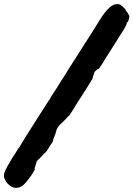

<svg xmlns="http://www.w3.org/2000/svg" viewBox="-36 -712 659 948"><path d="M535 -691Q543 -693 551 -691Q558 -690 561 -686Q564 -684 568 -681Q572 -678 577.5 -672Q583 -666 583 -666Q583 -664 589 -655Q591 -653 593 -649.5Q595 -646 595.5 -646.5Q596 -647 598 -642Q600 -637 600 -637Q600 -637 601 -638L602 -634Q603 -629 602 -624Q600 -613 597 -608Q596 -606 594 -603L593 -600L592 -602V-603L591 -602Q590 -601 590 -597Q589 -592 583 -580Q568 -553 556 -536Q544 -518 542 -513Q541 -511 535.5 -503Q530 -495 526.5 -489Q523 -483 519 -477Q506 -457 498 -444Q493 -436 491 -433Q488 -428 479 -414Q477 -410 474.5 -406Q472 -402 468 -396Q463 -389 460 -384Q457 -379 455 -376Q453 -373 452 -372Q451 -371 450 -372Q448 -373 444 -369Q442 -367 441.5 -367Q441 -367 436.5 -362.5Q432 -358 431 -357Q428 -350 426 -342Q425 -339 423.5 -335.5Q422 -332 422 -329Q422 -324 413 -311Q407 -300 402.5 -293.5Q398 -287 394 -280Q390 -273 387.5 -269.5Q385 -266 379 -256.5Q373 -247 370 -242Q361 -227 355 -219Q351 -213 341 -197Q331 -181 327 -174Q318 -160 311 -149Q304 -139 299 -135.5Q294 -132 292 -128Q291 -126 286.5 -122Q282 -118 275.5 -111Q269 -104 264.5 -100.5Q260 -97 257 -93Q246 -80 243 -70Q238 -50 234 -42Q233 -40 232 -36Q231 -32 229 -29Q227 -25 226 -18Q226 -15 222 -8.5Q218 -2 214 3Q209 12 198 29Q191 39 186 43Q181 46 178.5 50Q176 54 174 55Q172 56 170 59Q168 62 158 71.5Q148 81 147 82Q145 85 142 97Q140 105 138.5 108.5Q137 112 137.5 112.5Q138 113 137 114Q135 116 135 122Q135 123 135 123Q135 123 136 123H138L136 124Q135 126 134 128Q126 145 108 169Q91 191 80 201Q68 211 56 214Q43 217 32 214Q26 213 18 208Q9 202 1 194Q-6 186 -11 176Q-18 163 -16 148Q-13 133 2 106Q5 101 9 95Q15 84 25 67Q29 61 39 46Q48 31 50 28Q59 13 61 13Q63 13 63 10Q63 8 79 -17Q83 -25 94 -42Q105 -59 131 -100Q165 -154 171 -163Q207 -220 208 -220Q209 -220 210 -221.5Q211 -223 211 -224Q211 -225 214 -231Q222 -244 242 -274Q250 -288 267.5 -315Q285 -342 289 -348Q293 -354 299 -365Q316 -391 327 -409Q333 -417 350 -445Q371 -479 381 -494Q395 -516 416 -548Q424 -561 429 -569Q450 -602 457 -614Q473 -639 481 -649Q493 -664 504 -674Q519 -688 535 -691Z"/></svg>

Font: TT2020 Style B
Style: Italic
Weight: 400
Italic angle: -15°
Version: Version 0.2.000